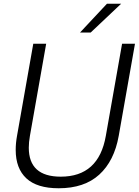

<svg xmlns="http://www.w3.org/2000/svg" viewBox="-20 -997 742 1027"><path d="M64 -195Q64 -232 71 -270L158 -763H227L140 -270Q134 -236 134 -207Q134 -52 305 -52Q508 -52 546 -270L633 -763H702L615 -270Q591 -136 511 -63Q431 10 294 10Q178 10 121 -43Q64 -96 64 -195ZM465 -823H408L552 -977H628Z"/></svg>

Font: Open Sauce One Light Italic
Style: Regular
Weight: 300
Italic angle: -10°
Designer: Alfredo Marco Pradil
Foundry: Creative Sauce Fz LLC
Version: Version 1.477